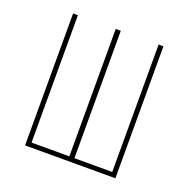

<svg xmlns="http://www.w3.org/2000/svg" viewBox="-99 -615 699 711"><g transform="rotate(20 250.0 -260.0)"><path d="M72 0V-520H91V-18H240V-520H260V-18H409V-520H428V0Z"/></g></svg>

Font: Zed Mono Thin
Style: Regular
Weight: 100
Monospace: yes
Designer: Belleve Invis
Foundry: Belleve Invis
Version: Version 1.0.0; ttfautohint (v1.8.4)